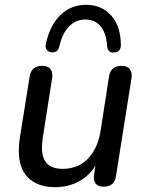

<svg xmlns="http://www.w3.org/2000/svg" viewBox="-20 -767 606 796"><path d="M58 -142Q58 -169 62 -194L103 -450Q110 -494 155 -494Q175 -494 186 -484Q197 -474 197 -455Q197 -446 196 -442L157 -194Q154 -173 154 -155Q154 -111 175 -89Q196 -67 239 -67Q304 -67 344.5 -109Q385 -151 397 -224L432 -450Q439 -494 484 -494Q507 -494 518 -480.5Q529 -467 525 -442L461 -38Q455 7 410 7Q364 7 370 -43L376 -80Q349 -37 305.5 -14Q262 9 208 9Q138 9 98 -29Q58 -67 58 -142ZM169 -576Q169 -579 171 -589Q188 -664 231.5 -705.5Q275 -747 337 -747Q402 -747 441.5 -702Q481 -657 481 -580Q481 -549 449 -549Q438 -549 431.5 -556Q425 -563 424 -576Q421 -629 397.5 -657.5Q374 -686 334 -686Q294 -686 266 -657Q238 -628 226 -575Q221 -550 198 -550Q185 -550 177 -557Q169 -564 169 -576Z"/></svg>

Font: SN Pro
Style: Italic
Weight: 400
Italic angle: -9°
Designer: Tobias Whetton
Foundry: Supernotes
Version: Version 1.003